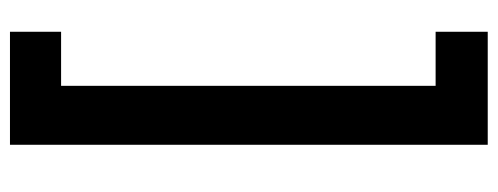

<svg xmlns="http://www.w3.org/2000/svg" viewBox="-326 -526 998 385"><g transform="rotate(-90 172.5 -333.0)"><path d="M75.2 -811.5H301.8V-709H193.4V42H301.8V146.5H75.2Z"/></g></svg>

Font: Reddit Sans Fudge ExtraBold
Style: Regular
Weight: 800
Designer: Stephen Hutchings
Foundry: Reddit
Version: Version 1.011